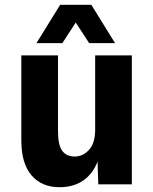

<svg xmlns="http://www.w3.org/2000/svg" viewBox="-20 -769 640 801"><path d="M229 12Q154 12 111.5 -37.5Q69 -87 69 -183V-538H222V-222Q222 -164 239.5 -140Q257 -116 292 -116Q326 -116 351.5 -144Q377 -172 377 -228V-538H530V0H390L387 -95Q367 -43 326.5 -15.5Q286 12 229 12ZM132 -589 231 -749H361L460 -589H352L296 -675L240 -589Z"/></svg>

Font: Geist Mono ExtraBold
Style: Regular
Weight: 800
Monospace: yes
Designer: Basement.studio, Andrés Briganti, Mateo Zaragoza
Foundry: Basement.studio, Vercel, Andrés Briganti, Guido Ferreyra, Mateo Zaragoza
Version: Version 1.500; ttfautohint (v1.8.4.7-5d5b)